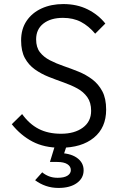

<svg xmlns="http://www.w3.org/2000/svg" viewBox="-20 -718 594 946"><path d="M278 10Q198 10 140 -20.5Q82 -51 38 -106L89 -156Q124 -107 170.5 -83Q217 -59 281 -59Q347 -59 388 -89Q429 -119 429 -172Q429 -213 410 -239.5Q391 -266 360.5 -282.5Q330 -299 293 -312Q256 -325 219.5 -339.5Q183 -354 152 -376Q121 -398 102.5 -432Q84 -466 84 -519Q84 -575 111 -615Q138 -655 185 -676.5Q232 -698 292 -698Q359 -698 411.5 -672Q464 -646 499 -602L449 -552Q417 -590 379 -610Q341 -630 290 -630Q230 -630 194 -602Q158 -574 158 -524Q158 -485 176.5 -461Q195 -437 226 -421Q257 -405 293.5 -392.5Q330 -380 367 -365Q404 -350 434.5 -327Q465 -304 484 -268.5Q503 -233 503 -178Q503 -89 442.5 -39.5Q382 10 278 10ZM268 208Q235 208 206 198Q177 188 153 170L188 131Q202 143 221 150.5Q240 158 264 158Q296 158 312.5 147.5Q329 137 329 120Q329 102 312 91Q295 80 262 80H226L254 -11H312L289 59L262 36Q323 35 357.5 58.5Q392 82 392 121Q392 160 358.5 184Q325 208 268 208Z"/></svg>

Font: Outfit Thin Light
Style: Regular
Weight: 300
Version: Version 1.100;gftools[0.9.27]